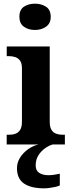

<svg xmlns="http://www.w3.org/2000/svg" viewBox="-20 -790 392 1050"><path d="M16.6 0V-53H29Q49.3 -53 65.2 -59Q81.1 -64.9 90.5 -80.3Q100 -95.7 100 -124.1V-416.1Q100 -443.2 90.3 -457.4Q80.5 -471.7 64.6 -477.3Q48.7 -483 29 -483H16.8V-536H252V-123.9Q252 -95.8 261.3 -80.3Q270.5 -64.8 286.9 -58.9Q303.3 -53 323 -53H334.8V0ZM171.4 -626.1Q135.3 -626.1 110.6 -643.9Q86 -661.7 86 -698Q86 -736.5 110.6 -753.2Q135.3 -769.9 171.4 -769.9Q206 -769.9 231.7 -753.2Q257.4 -736.5 257.4 -698Q257.4 -661.7 231.7 -643.9Q206 -626.1 171.4 -626.1ZM222 240Q149.3 240 111 213.5Q72.8 187 72.8 130Q72.8 99 89.8 72Q106.8 45 133.6 26Q160.4 7 190.8 0H268.1Q247.1 6 225.6 21.5Q204.1 37 189.6 60Q175.1 83 175.1 115Q175.1 142.8 194.6 155.5Q214.1 168.1 244.1 168.1Q258.1 168.1 273.6 166.1Q289.1 164.1 307.1 160.1V224Q297.1 229 281.1 232.5Q265 236 249 238Q233 240 222 240Z"/></svg>

Font: Noto Serif Khmer
Style: Regular
Weight: 400
Designer: Danh Hong and the Monotype Design Team
Foundry: Monotype Imaging Inc.
Version: Version 2.003